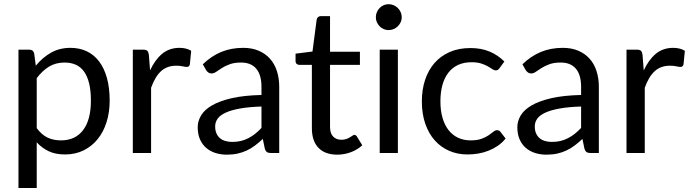

<svg xmlns="http://www.w3.org/2000/svg" viewBox="-20 -750 3384 941"><path d="M160 -122Q184.5 -89 213.5 -75.5Q242.5 -62 278.5 -62Q349.5 -62 387.5 -112.5Q425.5 -163 425.5 -256.5Q425.5 -306 416.8 -341.5Q408 -377 391.5 -399.8Q375 -422.5 351 -433Q327 -443.5 296.5 -443.5Q253 -443.5 220.2 -423.5Q187.5 -403.5 160 -367ZM155.5 -428Q187.5 -467.5 229.5 -491.5Q271.5 -515.5 325.5 -515.5Q369.5 -515.5 405 -498.8Q440.5 -482 465.5 -449.2Q490.5 -416.5 504 -368Q517.5 -319.5 517.5 -256.5Q517.5 -200.5 502.5 -152.2Q487.5 -104 459.2 -68.8Q431 -33.5 390.2 -13.2Q349.5 7 298.5 7Q252 7 218.8 -8.8Q185.5 -24.5 160 -52.5V171.5H70.5V-506.5H124Q143 -506.5 147.5 -488Z M715.5 -405Q739.5 -457 774.5 -486.2Q809.5 -515.5 860 -515.5Q876 -515.5 890.8 -512Q905.5 -508.5 917 -501L910.5 -434.5Q907.5 -422 895.5 -422Q888.5 -422 875 -425Q861.5 -428 844.5 -428Q820.5 -428 801.8 -421Q783 -414 768.2 -400.2Q753.5 -386.5 741.8 -366.2Q730 -346 720.5 -320V0H631V-506.5H682Q696.5 -506.5 702 -501Q707.5 -495.5 709.5 -482Z M1261.5 -228Q1200 -226 1156.8 -218.2Q1113.5 -210.5 1086.2 -198Q1059 -185.5 1046.8 -168.5Q1034.5 -151.5 1034.5 -130.5Q1034.5 -110.5 1041 -96Q1047.5 -81.5 1058.8 -72.2Q1070 -63 1085.2 -58.8Q1100.5 -54.5 1118 -54.5Q1141.5 -54.5 1161 -59.2Q1180.5 -64 1197.8 -73Q1215 -82 1230.8 -94.5Q1246.5 -107 1261.5 -123ZM974 -435Q1016 -475.5 1064.5 -495.5Q1113 -515.5 1172 -515.5Q1214.5 -515.5 1247.5 -501.5Q1280.5 -487.5 1303 -462.5Q1325.5 -437.5 1337 -402Q1348.5 -366.5 1348.5 -324V0H1309Q1296 0 1289 -4.2Q1282 -8.5 1278 -21L1268 -69Q1248 -50.5 1229 -36.2Q1210 -22 1189 -12.2Q1168 -2.5 1144.2 2.8Q1120.5 8 1091.5 8Q1062 8 1036 -0.2Q1010 -8.5 990.8 -25Q971.5 -41.5 960.2 -66.8Q949 -92 949 -126.5Q949 -156.5 965.5 -184.2Q982 -212 1019 -233.5Q1056 -255 1115.5 -268.8Q1175 -282.5 1261.5 -284.5V-324Q1261.5 -383 1236 -413.2Q1210.5 -443.5 1161.5 -443.5Q1128.5 -443.5 1106.2 -435.2Q1084 -427 1067.8 -416.8Q1051.5 -406.5 1039.8 -398.2Q1028 -390 1016.5 -390Q1007.5 -390 1001 -394.8Q994.5 -399.5 990 -406.5Z M1633 8Q1573 8 1540.8 -25.5Q1508.5 -59 1508.5 -122V-432H1447.5Q1439.5 -432 1434 -436.8Q1428.5 -441.5 1428.5 -451.5V-487L1511.5 -497.5L1532 -654Q1533.5 -661.5 1538.8 -666.2Q1544 -671 1552.5 -671H1597.5V-496.5H1744V-432H1597.5V-128Q1597.5 -96 1613 -80.5Q1628.5 -65 1653 -65Q1667 -65 1677.2 -68.8Q1687.5 -72.5 1695 -77Q1702.5 -81.5 1707.8 -85.2Q1713 -89 1717 -89Q1724 -89 1729.5 -80.5L1755.5 -38Q1732.5 -16.5 1700 -4.2Q1667.5 8 1633 8Z M1930 -506.5V0H1841V-506.5ZM1949 -665.5Q1949 -652.5 1943.8 -641.2Q1938.5 -630 1929.8 -621.2Q1921 -612.5 1909.2 -607.5Q1897.5 -602.5 1884.5 -602.5Q1871.5 -602.5 1860.2 -607.5Q1849 -612.5 1840.5 -621.2Q1832 -630 1827 -641.2Q1822 -652.5 1822 -665.5Q1822 -678.5 1827 -690.2Q1832 -702 1840.5 -710.8Q1849 -719.5 1860.2 -724.5Q1871.5 -729.5 1884.5 -729.5Q1897.5 -729.5 1909.2 -724.5Q1921 -719.5 1929.8 -710.8Q1938.5 -702 1943.8 -690.2Q1949 -678.5 1949 -665.5Z M2428.5 -416.5Q2424.5 -411 2420.5 -408Q2416.5 -405 2409.5 -405Q2402 -405 2393 -411.2Q2384 -417.5 2370.8 -425Q2357.5 -432.5 2338.2 -438.8Q2319 -445 2291 -445Q2253.5 -445 2225 -431.8Q2196.5 -418.5 2177.2 -393.5Q2158 -368.5 2148.2 -333Q2138.5 -297.5 2138.5 -253.5Q2138.5 -207.5 2149 -171.8Q2159.5 -136 2178.8 -111.8Q2198 -87.5 2225.2 -74.8Q2252.5 -62 2286.5 -62Q2319 -62 2340 -69.8Q2361 -77.5 2374.8 -87Q2388.5 -96.5 2397.8 -104.2Q2407 -112 2416 -112Q2427 -112 2433 -103.5L2458 -71Q2441.5 -50.5 2420.5 -36Q2399.5 -21.5 2375.2 -11.8Q2351 -2 2324.5 2.5Q2298 7 2270.5 7Q2223 7 2182.2 -10.5Q2141.5 -28 2111.5 -61.2Q2081.5 -94.5 2064.5 -143Q2047.5 -191.5 2047.5 -253.5Q2047.5 -310 2063.2 -358Q2079 -406 2109.2 -440.8Q2139.5 -475.5 2183.8 -495Q2228 -514.5 2285.5 -514.5Q2339 -514.5 2379.8 -497.2Q2420.5 -480 2452 -448.5Z M2828 -228Q2766.5 -226 2723.2 -218.2Q2680 -210.5 2652.8 -198Q2625.5 -185.5 2613.2 -168.5Q2601 -151.5 2601 -130.5Q2601 -110.5 2607.5 -96Q2614 -81.5 2625.2 -72.2Q2636.5 -63 2651.8 -58.8Q2667 -54.5 2684.5 -54.5Q2708 -54.5 2727.5 -59.2Q2747 -64 2764.2 -73Q2781.5 -82 2797.2 -94.5Q2813 -107 2828 -123ZM2540.5 -435Q2582.5 -475.5 2631 -495.5Q2679.5 -515.5 2738.5 -515.5Q2781 -515.5 2814 -501.5Q2847 -487.5 2869.5 -462.5Q2892 -437.5 2903.5 -402Q2915 -366.5 2915 -324V0H2875.5Q2862.5 0 2855.5 -4.2Q2848.5 -8.5 2844.5 -21L2834.5 -69Q2814.5 -50.5 2795.5 -36.2Q2776.5 -22 2755.5 -12.2Q2734.5 -2.5 2710.8 2.8Q2687 8 2658 8Q2628.5 8 2602.5 -0.2Q2576.5 -8.5 2557.2 -25Q2538 -41.5 2526.8 -66.8Q2515.5 -92 2515.5 -126.5Q2515.5 -156.5 2532 -184.2Q2548.5 -212 2585.5 -233.5Q2622.5 -255 2682 -268.8Q2741.5 -282.5 2828 -284.5V-324Q2828 -383 2802.5 -413.2Q2777 -443.5 2728 -443.5Q2695 -443.5 2672.8 -435.2Q2650.5 -427 2634.2 -416.8Q2618 -406.5 2606.2 -398.2Q2594.5 -390 2583 -390Q2574 -390 2567.5 -394.8Q2561 -399.5 2556.5 -406.5Z M3135 -405Q3159 -457 3194 -486.2Q3229 -515.5 3279.5 -515.5Q3295.5 -515.5 3310.2 -512Q3325 -508.5 3336.5 -501L3330 -434.5Q3327 -422 3315 -422Q3308 -422 3294.5 -425Q3281 -428 3264 -428Q3240 -428 3221.2 -421Q3202.5 -414 3187.8 -400.2Q3173 -386.5 3161.2 -366.2Q3149.5 -346 3140 -320V0H3050.5V-506.5H3101.5Q3116 -506.5 3121.5 -501Q3127 -495.5 3129 -482Z"/></svg>

Font: TypoPRO Lato
Style: Regular
Weight: 400
Designer: Lukasz Dziedzic with Adam Twardoch and Botio Nikoltchev
Foundry: tyPoland Lukasz Dziedzic
Version: Version 2.010; 2014-09-01; http://www.latofonts.com/